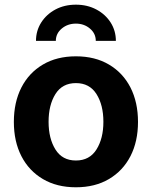

<svg xmlns="http://www.w3.org/2000/svg" viewBox="-20 -795 653 826"><path d="M306.6 10.7Q224.6 10.7 164.6 -24.7Q104.5 -60.1 72 -123.3Q39.6 -186.5 39.6 -270.5Q39.6 -355 72 -418.5Q104.5 -481.9 164.6 -517.3Q224.6 -552.7 306.6 -552.7Q388.7 -552.7 448.7 -517.3Q508.8 -481.9 541.3 -418.5Q573.7 -355 573.7 -270.5Q573.7 -186.5 541.3 -123.3Q508.8 -60.1 448.7 -24.7Q388.7 10.7 306.6 10.7ZM306.6 -104.5Q365.2 -104.5 395 -151.9Q424.8 -199.2 424.8 -271Q424.8 -343.3 395 -390.4Q365.2 -437.5 306.6 -437.5Q248 -437.5 218.5 -390.4Q189 -343.3 189 -271Q189 -199.2 218.5 -151.9Q248 -104.5 306.6 -104.5ZM306.6 -774.9Q355.5 -774.9 394.5 -754.2Q433.6 -733.4 456.1 -698Q478.5 -662.6 478.5 -619.1H392.1Q392.1 -650.9 366.9 -672.1Q341.8 -693.4 306.6 -693.4Q271 -693.4 245.6 -672.1Q220.2 -650.9 220.2 -619.1H134.8Q134.8 -662.6 157.2 -698Q179.7 -733.4 218.5 -754.2Q257.3 -774.9 306.6 -774.9Z"/></svg>

Font: Inter
Style: Bold
Weight: 700
Designer: Rasmus Andersson
Foundry: rsms
Version: Version 4.001;git-9221beed3